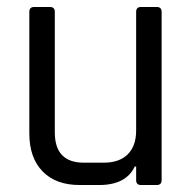

<svg xmlns="http://www.w3.org/2000/svg" viewBox="-20 -530 552 550"><path d="M264 0H208Q140 0 102 -39Q64 -78 64 -148V-496Q64 -510 78 -510H123Q137 -510 137 -496V-151Q137 -64 220 -64H277Q322 -64 346 -88Q370 -112 370 -156V-496Q370 -510 384 -510H429Q443 -510 443 -496V-14Q443 0 429 0H384Q370 0 370 -14V-53H366Q341 0 264 0Z"/></svg>

Font: Rajdhani Medium
Style: Regular
Weight: 500
Designer: Satya Rajpurohit, Jyotish Sonowal
Foundry: Indian Type Foundry
Version: Version 1.201 February 1, 2022